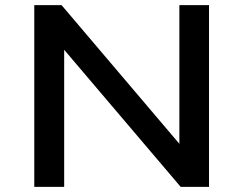

<svg xmlns="http://www.w3.org/2000/svg" viewBox="-20 -725 945 745"><path d="M113 0V-705H219L676 -167V-705H791V0H681L228 -533H229V0Z"/></svg>

Font: Nunito Sans 7pt SemiExpanded SemiBold
Style: Regular
Weight: 600
Width: 6
Designer: Vernon Adams
Foundry: Vernon Adams
Version: Version 3.101;gftools[0.9.27]